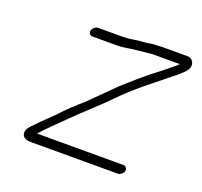

<svg xmlns="http://www.w3.org/2000/svg" viewBox="-91 -583 719 685"><g transform="rotate(20 268.0 -240.5)"><path d="M168.3 -430H263.3C270.6 -430 279.1 -430.7 288.7 -432C321.5 -437.7 358 -440.5 390.5 -444H494.5C491.9 -441.3 488.9 -438.3 485.4 -435L454.7 -410C440.7 -398.7 425.7 -387 409.6 -375C380.3 -351.2 355.6 -329.7 329.6 -306C309.4 -288.6 291.3 -268.5 272.9 -251C256.4 -235.5 238.3 -216.1 221.2 -200C193.6 -176 168.8 -153.5 144.1 -126C123.2 -104.7 98.9 -83.1 78.6 -61C70 -51.6 56.6 -41.1 56.4 -25.5C56.2 -8.5 69.7 -1 90.2 -1H420.2C429.5 -1 440.3 -9.8 442.4 -19C444.5 -28.2 437.8 -37 428.5 -37H100.5C128.6 -68.2 157.4 -95.1 187.4 -125C231.6 -169.1 279.3 -209.8 322.9 -255C341.7 -275.4 364.5 -294.2 386.5 -314C412.1 -335.9 447.6 -362.6 473.9 -385C497.8 -403.5 507.9 -411.5 525 -429C546.4 -451.8 533.2 -480 511.8 -480H415.8C409.8 -480 403.4 -479.7 396.6 -479C389.3 -479 382.8 -478.7 377.4 -478L358.7 -475C351.8 -474.3 343.7 -473.7 334.2 -473C313 -471.3 294.8 -466 271.6 -466H176.6C167.1 -466 156.5 -457.1 154.3 -447.5C152.1 -437.8 158.8 -430 168.3 -430Z"/></g></svg>

Font: HoneyBee
Style: LitIt
Weight: 300
Foundry: Cannot Into Space Fonts
Version: Version 0.89